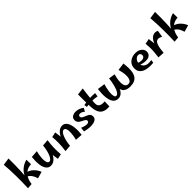

<svg xmlns="http://www.w3.org/2000/svg" viewBox="474 -2636 4484 4484"><g transform="rotate(-45 2716.5 -393.5)"><path d="M400 8Q385 -41 368 -76Q351 -111 330.5 -136.5Q310 -162 284.5 -181Q259 -200 228 -217L280 -289Q380 -271 452.5 -206Q525 -141 567 -41ZM200 -5 186 -152Q203 -233 246.5 -301.5Q290 -370 358.5 -419.5Q427 -469 515 -491L517 -341Q422 -337 355 -292Q288 -247 249.5 -173Q211 -99 200 -5ZM200 -5 70 7Q74 -86 76 -186.5Q78 -287 76 -389.5Q74 -492 70 -591.5Q66 -691 58 -781L239 -808Q243 -620 234.5 -416.5Q226 -213 200 -5Z M827 14Q770 14 733.5 -15.5Q697 -45 676.5 -94Q656 -143 648.5 -203.5Q641 -264 642.5 -327Q644 -390 651 -447L828 -460Q815 -414 806.5 -362Q798 -310 795.5 -260Q793 -210 798.5 -169Q804 -128 819.5 -103.5Q835 -79 864 -79Q890 -79 915.5 -106Q941 -133 963 -183Q985 -233 1001 -301.5Q1017 -370 1025 -452L1074 -304Q1072 -259 1059 -214Q1046 -169 1024 -128Q1002 -87 972 -55Q942 -23 905.5 -4.5Q869 14 827 14ZM1049 14Q1038 -53 1031.5 -110.5Q1025 -168 1022.5 -221.5Q1020 -275 1021 -331.5Q1022 -388 1025 -452L1187 -465Q1170 -346 1166.5 -235Q1163 -124 1174 -13Z M1839 10 1662 -2Q1675 -48 1683.5 -99Q1692 -150 1694.5 -198.5Q1697 -247 1691.5 -286.5Q1686 -326 1670.5 -349.5Q1655 -373 1626 -373Q1600 -373 1574.5 -346Q1549 -319 1527 -269.5Q1505 -220 1489 -151.5Q1473 -83 1465 -1L1416 -133Q1418 -178 1431 -224.5Q1444 -271 1466 -314.5Q1488 -358 1518 -392Q1548 -426 1584.5 -446Q1621 -466 1663 -466Q1720 -466 1756.5 -435Q1793 -404 1813.5 -352.5Q1834 -301 1841.5 -238.5Q1849 -176 1847.5 -111.5Q1846 -47 1839 10ZM1465 -1 1303 12Q1320 -107 1323.5 -218Q1327 -329 1316 -439L1441 -466Q1452 -399 1458.5 -341.5Q1465 -284 1467.5 -230.5Q1470 -177 1469 -121Q1468 -65 1465 -1Z M2131 21Q2081 21 2029 13Q1977 5 1934 -7L1945 -116Q1967 -106 1993 -97Q2019 -88 2047 -82Q2075 -76 2101 -76Q2125 -76 2140 -83.5Q2155 -91 2162 -103.5Q2169 -116 2169 -129Q2169 -150 2154 -164Q2139 -178 2115.5 -189.5Q2092 -201 2065.5 -214Q2039 -227 2015.5 -244Q1992 -261 1977 -287Q1962 -313 1962 -351Q1962 -393 1984 -420Q2006 -447 2041.5 -460.5Q2077 -474 2119 -474Q2170 -474 2224.5 -454.5Q2279 -435 2319 -400L2272 -316Q2243 -346 2213 -358Q2183 -370 2159 -370Q2137 -370 2121.5 -357Q2106 -344 2106 -323Q2106 -298 2122.5 -282Q2139 -266 2165 -254.5Q2191 -243 2220 -231.5Q2249 -220 2275 -205Q2301 -190 2317.5 -167Q2334 -144 2334 -108Q2334 -59 2306 -31Q2278 -3 2231.5 9Q2185 21 2131 21Z M2765 1Q2675 7 2614.5 -13Q2554 -33 2519 -75.5Q2484 -118 2467.5 -181Q2451 -244 2450 -324Q2448 -390 2446.5 -456Q2445 -522 2445 -587.5Q2445 -653 2446 -717L2622 -738Q2611 -654 2601 -577.5Q2591 -501 2584.5 -431Q2578 -361 2576 -296Q2575 -241 2595.5 -210Q2616 -179 2660 -167.5Q2704 -156 2772 -162ZM2736 -362Q2656 -379 2565.5 -379Q2475 -379 2387 -365L2374 -436Q2467 -456 2566.5 -461Q2666 -466 2750 -457Z M3433 18Q3362 17 3316 -5Q3270 -27 3244.5 -68Q3219 -109 3210.5 -168.5Q3202 -228 3206.5 -303.5Q3211 -379 3223 -469L3383 -445Q3365 -386 3355 -329Q3345 -272 3344 -222.5Q3343 -173 3353 -135.5Q3363 -98 3386.5 -77Q3410 -56 3449 -56Q3488 -56 3511.5 -78.5Q3535 -101 3546 -140Q3557 -179 3556.5 -230Q3556 -281 3546 -338Q3536 -395 3519 -453L3706 -478Q3716 -393 3718 -318Q3720 -243 3707.5 -181Q3695 -119 3663.5 -74.5Q3632 -30 3576 -6Q3520 18 3433 18ZM3047 19Q2986 19 2947 -10Q2908 -39 2886.5 -89.5Q2865 -140 2857 -204Q2849 -268 2852 -338.5Q2855 -409 2863 -478L3051 -451Q3038 -413 3026 -362Q3014 -311 3007.5 -258.5Q3001 -206 3002.5 -161Q3004 -116 3016.5 -88Q3029 -60 3055 -60Q3083 -60 3106.5 -86Q3130 -112 3149 -155.5Q3168 -199 3183 -253Q3198 -307 3208 -363Q3218 -419 3223 -469L3251 -200Q3247 -180 3237.5 -152Q3228 -124 3212.5 -94.5Q3197 -65 3173.5 -39Q3150 -13 3118.5 3Q3087 19 3047 19Z M4212 2Q4153 8 4094 6Q4035 4 3983 -8.5Q3931 -21 3890.5 -47Q3850 -73 3827 -115Q3804 -157 3804 -219Q3804 -279 3827.5 -323Q3851 -367 3889.5 -396.5Q3928 -426 3975.5 -440.5Q4023 -455 4071 -455Q4144 -455 4193.5 -429.5Q4243 -404 4267.5 -366Q4292 -328 4291 -288Q4291 -255 4275.5 -223Q4260 -191 4223 -170.5Q4186 -150 4120 -150Q4097 -150 4069.5 -154Q4042 -158 4013.5 -165.5Q3985 -173 3959 -183.5Q3933 -194 3915 -207L3941 -256Q3962 -244 3991.5 -236Q4021 -228 4061 -228Q4089 -228 4111 -237Q4133 -246 4145.5 -263.5Q4158 -281 4158 -307Q4158 -323 4151 -338.5Q4144 -354 4128.5 -364.5Q4113 -375 4085 -375Q4055 -375 4026 -354Q3997 -333 3979 -300.5Q3961 -268 3961 -232Q3961 -185 3978.5 -150Q3996 -115 4030 -94Q4064 -73 4112.5 -68Q4161 -63 4223 -75Z M4547 9 4518 -141Q4521 -227 4546 -295.5Q4571 -364 4612 -408Q4653 -452 4704.5 -464.5Q4756 -477 4814 -449L4789 -283Q4723 -316 4679.5 -312Q4636 -308 4610 -270Q4584 -232 4569.5 -162Q4555 -92 4547 9ZM4547 9 4385 -1Q4396 -81 4402 -152.5Q4408 -224 4407 -294Q4406 -364 4398 -437L4528 -464Q4539 -397 4544.5 -338.5Q4550 -280 4552 -225Q4554 -170 4552.5 -113Q4551 -56 4547 9Z M5241 8Q5226 -41 5209 -76Q5192 -111 5171.5 -136.5Q5151 -162 5125.5 -181Q5100 -200 5069 -217L5121 -289Q5221 -271 5293.5 -206Q5366 -141 5408 -41ZM5041 -5 5027 -152Q5044 -233 5087.5 -301.5Q5131 -370 5199.5 -419.5Q5268 -469 5356 -491L5358 -341Q5263 -337 5196 -292Q5129 -247 5090.5 -173Q5052 -99 5041 -5ZM5041 -5 4911 7Q4915 -86 4917 -186.5Q4919 -287 4917 -389.5Q4915 -492 4911 -591.5Q4907 -691 4899 -781L5080 -808Q5084 -620 5075.5 -416.5Q5067 -213 5041 -5Z"/></g></svg>

Font: Marhey Medium
Style: Regular
Weight: 500
Designer: Nur Syamsi & Bustanul Arifin
Foundry: Namelatype
Version: Version 1.000